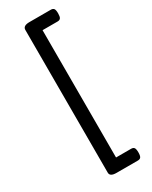

<svg xmlns="http://www.w3.org/2000/svg" viewBox="-258 -1002 892 1130"><g transform="rotate(-30 187.5 -437.5)"><path d="M341 -910Q341 -888 335 -879Q329 -870 314 -870H212V-5H314Q329 -5 335 3.5Q341 12 341 35Q341 57 335 66Q329 75 314 75H169Q125 75 125 48V-922Q125 -950 169 -950H314Q329 -950 335 -941.5Q341 -933 341 -910Z"/></g></svg>

Font: Playwrite IT Moderna
Style: Regular
Weight: 400
Designer: Veronika Burian, José Scaglione
Foundry: TypeTogether
Version: Version 1.002